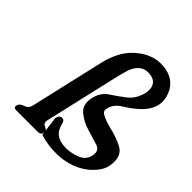

<svg xmlns="http://www.w3.org/2000/svg" viewBox="-198 -873 1043 1043"><g transform="rotate(45 323.5 -352.0)"><path d="M263.2 -25.4 252 -109.9 255.4 -121.1Q260.3 -137.7 280.3 -137.7H282.7Q294.4 -135.3 298.8 -119.6Q309.6 -73.7 335 -55.4Q360.4 -37.1 405.3 -35.6H411.1Q443.4 -35.6 485.8 -50.8Q527.3 -65.9 538.1 -105.5L538.6 -108.4Q541 -118.2 541 -126.5Q541 -156.7 510.3 -166Q461.9 -180.7 425.8 -191.9Q378.4 -205.6 341.3 -235.8Q312.5 -258.8 312.5 -297.9Q312.5 -312 315.9 -328.1L316.4 -329.6Q328.6 -381.8 368.4 -408Q408.2 -434.1 445.3 -462.4Q481 -489.3 497.1 -534.7Q500 -543.9 502.4 -553.2Q505.4 -566.4 505.4 -578.6Q505.4 -596.2 498.5 -610.8Q485.4 -638.2 443.8 -642.6Q438.5 -643.1 433.1 -643.1Q399.9 -643.1 376.5 -619.1Q356.4 -598.6 346.9 -566.4Q337.4 -534.2 329.6 -501.5L230.5 -71.3Q229.5 -65.9 229 -61.5Q229 -43.9 247.1 -37.6Q258.8 -32.7 263.2 -25.4ZM265.1 -10.7V-10.3Q260.7 9.8 237.8 9.8H72.3Q53.7 9.8 53.7 -3.9Q53.7 -6.8 54.7 -10.3Q59.1 -28.8 85.4 -37.4Q111.8 -45.9 117.7 -71.3L216.8 -501.5Q227.1 -546.4 248.5 -589.6Q270 -632.8 306.2 -665Q373 -725.6 450.7 -725.6Q467.8 -725.6 485.4 -722.7Q572.8 -706.5 596.7 -621.1Q601.6 -602.5 601.6 -585Q601.6 -570.8 598.1 -556.6Q586.9 -507.8 535.6 -463.9Q501.5 -434.6 467 -413.8Q432.6 -393.1 420.4 -365.2Q415.5 -355 413.6 -347.2Q412.1 -341.3 412.1 -335.9Q412.1 -319.3 426.8 -311.5Q456.1 -294.9 498.5 -284.7Q559.6 -270.5 603.3 -247.8Q647 -225.1 647 -170.9Q647 -155.3 644 -137.2L642.6 -131.3Q633.8 -92.8 595.2 -55.2Q553.2 -13.2 487.3 7.8Q446.8 20.5 401.4 22H387.7Q326.2 22 267.1 3.9Z"/></g></svg>

Font: Caudex
Style: Bold
Weight: 700
Italic angle: -13°
Version: Version 1.04